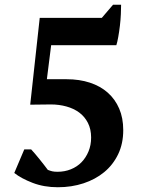

<svg xmlns="http://www.w3.org/2000/svg" viewBox="-20 -775 605 807"><path d="M455 -755H489Q489 -740 488 -716Q487 -692 484 -667Q481 -642 477 -619.5Q473 -597 469 -585H195L177 -442H260Q314 -442 358 -427.5Q402 -413 433 -385.5Q464 -358 481 -318.5Q498 -279 498 -228Q498 -171 476.5 -126.5Q455 -82 418 -51.5Q381 -21 331 -4.5Q281 12 223 12Q165 12 117 -6.5Q69 -25 40 -48L82 -147H111Q118 -140 127 -129Q136 -118 146 -106Q156 -94 165 -82Q174 -70 181 -61Q191 -57 199.5 -55Q208 -53 222 -53Q252 -53 278 -63.5Q304 -74 322.5 -93Q341 -112 352 -138.5Q363 -165 363 -197Q363 -232 349.5 -258.5Q336 -285 313 -302Q290 -319 259 -327.5Q228 -336 194 -336L107 -335L147 -700H408Z"/></svg>

Font: PTSerif
Style: Bold
Weight: 700
Designer: A.Korolkova, O.Umpeleva, V.Yefimov
Foundry: ParaType Ltd
Version: Version 1.000W OFL; ttfautohint (v1.2) -l 8 -r 50 -G 200 -x 